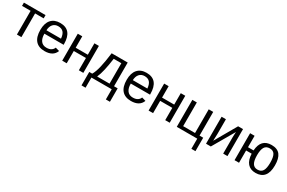

<svg xmlns="http://www.w3.org/2000/svg" viewBox="132 -1798 4864 3257"><g transform="rotate(30 2564.0 -169.5)"><path d="M17.1 -528.3H440.9V-464.4H272.9V0H185.1V-464.4H17.1Z M581.5 -245.6Q581.5 -154.8 619.1 -105.5Q656.7 -56.2 729 -56.2Q786.1 -56.2 820.6 -79.1Q855 -102.1 867.2 -137.2L944.3 -115.2Q897 9.8 729 9.8Q611.8 9.8 550.5 -60.1Q489.3 -129.9 489.3 -267.6Q489.3 -398.4 550.5 -468.3Q611.8 -538.1 725.6 -538.1Q958.5 -538.1 958.5 -257.3V-245.6ZM867.7 -313Q860.4 -396.5 825.2 -434.8Q790 -473.1 724.1 -473.1Q660.2 -473.1 622.8 -430.4Q585.4 -387.7 582.5 -313Z M1160.2 -528.3V-304.7H1397.9V-528.3H1485.8V0H1397.9V-240.7H1160.2V0H1072.3V-528.3Z M1962.4 -464.4H1813Q1794.9 -331.5 1772.9 -233.2Q1751 -134.8 1719.7 -64H1962.4ZM2121.6 199.2H2042V0H1644.5V199.2H1564.9V-64H1623Q1659.7 -125 1686.5 -237.3Q1713.4 -349.6 1735.8 -528.3H2050.3V-64H2121.6Z M2273.4 -245.6Q2273.4 -154.8 2311 -105.5Q2348.6 -56.2 2420.9 -56.2Q2478 -56.2 2512.5 -79.1Q2546.9 -102.1 2559.1 -137.2L2636.2 -115.2Q2588.9 9.8 2420.9 9.8Q2303.7 9.8 2242.4 -60.1Q2181.2 -129.9 2181.2 -267.6Q2181.2 -398.4 2242.4 -468.3Q2303.7 -538.1 2417.5 -538.1Q2650.4 -538.1 2650.4 -257.3V-245.6ZM2559.6 -313Q2552.2 -396.5 2517.1 -434.8Q2481.9 -473.1 2416 -473.1Q2352.1 -473.1 2314.7 -430.4Q2277.3 -387.7 2274.4 -313Z M2852.1 -528.3V-304.7H3089.8V-528.3H3177.7V0H3089.8V-240.7H2852.1V0H2764.2V-528.3Z M3404.3 -528.3V-64H3637.2V-528.3H3725.1V-64H3796.9V199.2H3717.3V0H3316.4V-528.3Z M3974.1 -528.3V-239.3L3969.2 -104L4212.9 -528.3H4309.1V0H4225.1V-322.3Q4225.1 -339.8 4226.8 -375.5Q4228.5 -411.1 4230 -426.3L3982.9 0H3889.2V-528.3Z M5086.4 -264.6Q5086.4 -126 5029.1 -58.1Q4971.7 9.8 4862.8 9.8Q4759.3 9.8 4703.9 -54.4Q4648.4 -118.7 4644 -240.7H4535.6V0H4447.8V-528.3H4535.6V-304.7H4644.5Q4660.6 -538.1 4865.7 -538.1Q4981.4 -538.1 5033.9 -469.7Q5086.4 -401.4 5086.4 -264.6ZM4994.1 -264.6Q4994.1 -374 4964.8 -423.6Q4935.5 -473.1 4867.2 -473.1Q4797.9 -473.1 4766.8 -422.6Q4735.8 -372.1 4735.8 -264.6Q4735.8 -158.2 4766.6 -106.7Q4797.4 -55.2 4862.3 -55.2Q4933.6 -55.2 4963.9 -106.2Q4994.1 -157.2 4994.1 -264.6Z"/></g></svg>

Font: Liberation Sans
Style: Regular
Weight: 400
Designer: Steve Matteson
Foundry: Ascender Corporation
Version: Version 2.00.1